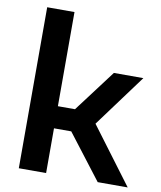

<svg xmlns="http://www.w3.org/2000/svg" viewBox="-89 -879 794 949"><g transform="rotate(10 308.5 -404.0)"><path d="M466.5 0 251.5 -280 451.5 -545.5H599.5L392.5 -265V-300L617 0ZM195 -224.5V-335.5H302.5V-224.5ZM70.5 0V-808H207.5V0Z"/></g></svg>

Font: Encode Sans SemiExpanded SemiBold
Style: Regular
Weight: 600
Width: 6
Designer: Multiple Designers
Foundry: Impallari Type
Version: Version 3.002